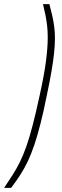

<svg xmlns="http://www.w3.org/2000/svg" viewBox="-110 -763 303 933"><path d="M-90 150Q-67 116 -48 86Q-29 56 -13 23.5Q3 -9 18 -51.5Q33 -94 48.5 -153.5Q64 -213 82 -296Q105 -400 113.5 -466.5Q122 -533 122 -580Q122 -612 119 -638Q116 -664 111 -689Q106 -714 99 -743H130Q138 -713 144 -686.5Q150 -660 153.5 -633.5Q157 -607 157 -577Q157 -546 153 -507Q149 -468 140.5 -418Q132 -368 118 -302Q102 -222 87 -163Q72 -104 57 -59.5Q42 -15 25.5 20Q9 55 -11 86Q-31 117 -56 150Z"/></svg>

Font: Saira UltraCondensed Thin
Style: Italic
Weight: 250
Width: 1
Italic angle: -12°
Designer: Hector Gatti with collaboration of the Omnibus-Type team
Foundry: Omnibus-Type
Version: Version 1.101